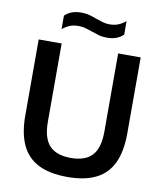

<svg xmlns="http://www.w3.org/2000/svg" viewBox="-100 -1014 933 1103"><g transform="rotate(10 367.0 -462.0)"><path d="M368.5 9.5Q265 9.5 199 -23.8Q133 -57 101.2 -125Q69.5 -193 69.5 -297V-740H203.5V-284Q203.5 -188 244 -144.8Q284.5 -101.5 368.5 -101.5Q452.5 -101.5 492.8 -144.8Q533 -188 533 -284V-740H664.5V-297Q664.5 -193 633 -125Q601.5 -57 536 -23.8Q470.5 9.5 368.5 9.5ZM451.5 -818Q425.5 -818 403.5 -824.5Q381.5 -831 360.5 -838.5Q341.5 -845.5 322.5 -850.8Q303.5 -856 283.5 -856Q254 -856 232.2 -847.5Q210.5 -839 188.5 -821V-900Q207 -917.5 230.2 -926Q253.5 -934.5 285.5 -934.5Q311.5 -934.5 333.8 -928.2Q356 -922 376.5 -914Q396 -907.5 414.8 -901.8Q433.5 -896 453.5 -896Q483 -896 505 -904.8Q527 -913.5 548.5 -931.5V-852.5Q530 -835 506.8 -826.5Q483.5 -818 451.5 -818Z"/></g></svg>

Font: Encode Sans SC SemiBold
Style: Regular
Weight: 600
Version: Version 3.002